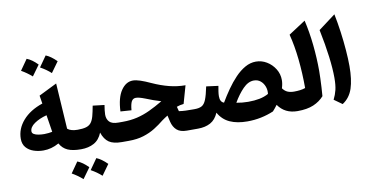

<svg xmlns="http://www.w3.org/2000/svg" viewBox="-101 -1189 3378 1751"><g transform="rotate(-10 1588.5 -313.5)"><path d="M293 -472.2 280.8 -547.4 448.7 -630.4 475.6 -207Q491.2 -193.4 515.4 -187Q539.6 -180.7 569.3 -180.7H569.8V0H569.3Q491.7 0 445.8 -20.5Q399.9 -41 374 -88.4Q337.9 -67.9 302 -58.3Q266.1 -48.8 230 -48.8Q182.6 -48.8 139.9 -63.2Q97.2 -77.6 70.3 -108.6Q43.5 -139.6 43.5 -189Q43.5 -281.2 109.4 -356.9Q175.3 -432.6 293 -472.2ZM312 -360.4Q244.1 -342.8 197.5 -310.5Q150.9 -278.3 150.9 -239.3Q150.9 -222.7 167.5 -212.9Q184.1 -203.1 209.7 -199Q235.4 -194.8 263.2 -194.8Q283.7 -194.8 303 -197.3Q322.3 -199.7 336.9 -202.6Q331.5 -238.3 325.4 -276.1Q319.3 -314 312 -360.4ZM153.3 -799.8Q199.7 -864.3 222.7 -898.9Q270.5 -880.9 321.8 -828.1Q292.5 -787.1 251 -730.5Q205.1 -771 153.3 -799.8ZM329.1 -799.8Q360.4 -843.3 398.9 -898.9Q445.3 -880.4 497.6 -828.1Q453.6 -766.1 427.2 -730.5Q385.3 -769 329.1 -799.8Z M445.8 202.6Q492.2 138.2 515.1 103.5Q563 121.6 614.3 174.3Q585 215.3 543.5 272Q497.6 231.4 445.8 202.6ZM621.6 202.6Q652.8 159.2 691.4 103.5Q737.8 122.1 790 174.3Q746.1 236.3 719.7 272Q677.7 233.4 621.6 202.6ZM569.8 0Q559.6 0 554.4 -8.1Q549.3 -16.1 549.3 -37.6V-143.1Q549.3 -164.6 554.4 -172.6Q559.6 -180.7 569.8 -180.7Q618.2 -180.7 647.7 -189.5Q677.2 -198.2 694.1 -219.7Q710.9 -241.2 721.2 -278.6Q731.4 -315.9 741.7 -373.5L849.1 -360.8Q845.2 -336.4 842.3 -313.7Q839.4 -291 839.4 -272.5Q839.4 -231 863.5 -205.8Q887.7 -180.7 946.8 -180.7H947.3V0H946.8Q868.7 0 827.9 -27.8Q787.1 -55.7 765.6 -119.6Q740.2 -55.7 689.5 -27.8Q638.7 0 569.8 0Z M1141.6 -535.6Q1169.9 -535.6 1210.2 -522.2Q1250.5 -508.8 1305.2 -483.4Q1383.3 -447.8 1458 -428.7Q1532.7 -409.7 1607.9 -409.7L1561 -244.6Q1527.3 -241.7 1496.1 -230L1507.3 -187.5Q1538.1 -182.6 1569.6 -181.6Q1601.1 -180.7 1635.7 -180.7H1651.9V0H1547.4Q1487.8 0 1455.8 -28.3Q1423.8 -56.6 1411.6 -106.9L1397.9 -166Q1385.3 -158.2 1371.3 -149.2Q1357.4 -140.1 1344.2 -130.4Q1303.2 -96.7 1255.4 -66.9Q1207.5 -37.1 1147.9 -18.6Q1088.4 0 1010.7 0H947.3Q937 0 931.9 -8.1Q926.8 -16.1 926.8 -37.6V-143.1Q926.8 -164.6 931.9 -172.6Q937 -180.7 947.3 -180.7H985.8Q1059.1 -180.7 1119.9 -195.1Q1180.7 -209.5 1239.5 -237.1Q1298.3 -264.6 1365.2 -304.2Q1327.1 -315.4 1295.4 -326.9Q1263.7 -338.4 1226.1 -353.5Q1195.8 -365.2 1175.8 -370.4Q1155.8 -375.5 1141.6 -375.5Q1114.3 -375.5 1101.1 -351.3Q1087.9 -327.1 1083 -270.5L981.9 -277.3Q987.3 -403.3 1032.2 -469.5Q1077.1 -535.6 1141.6 -535.6Z M2276.4 -510.7Q2329.6 -510.7 2376.2 -482.7Q2422.9 -454.6 2452.1 -407.7Q2481.4 -360.8 2481.4 -304.2Q2481.4 -269 2468.8 -229.5Q2488.8 -201.7 2514.2 -191.2Q2539.6 -180.7 2573.7 -180.7H2574.2V0H2573.7Q2457 0 2395 -89.4Q2384.8 -75.2 2373.8 -62Q2362.8 -48.8 2351.6 -36.1Q2295.4 -12.2 2234.1 0.5Q2172.9 13.2 2106.9 13.2Q2013.2 13.2 1946.5 -16.6Q1879.9 -46.4 1841.8 -114.3Q1815.4 -52.2 1767.1 -26.1Q1718.8 0 1651.9 0Q1641.6 0 1636.5 -8.1Q1631.3 -16.1 1631.3 -37.6V-143.1Q1631.3 -164.6 1636.5 -172.6Q1641.6 -180.7 1651.9 -180.7Q1693.8 -180.7 1718.5 -194.1Q1743.2 -207.5 1759.3 -247.6Q1775.4 -287.6 1791.5 -366.7L1902.3 -352.1Q1897.5 -326.7 1893.8 -301.8Q1890.1 -276.9 1890.1 -257.3Q1890.1 -204.1 1926.3 -192.4Q1960.4 -250.5 2000 -307.1Q2039.6 -363.8 2083.7 -409.9Q2127.9 -456.1 2176.3 -483.4Q2224.6 -510.7 2276.4 -510.7ZM2228.5 -344.2Q2175.8 -344.2 2127.2 -294.4Q2078.6 -244.6 2036.6 -171.9Q2062 -167 2090.3 -164.3Q2118.7 -161.6 2145.5 -161.6Q2203.6 -161.6 2250.5 -170.9Q2297.4 -180.2 2334.5 -201.2Q2339.4 -237.3 2327.1 -270Q2314.9 -302.7 2289.6 -323.5Q2264.2 -344.2 2228.5 -344.2Z M2779.8 -801.3Q2805.7 -690.9 2818.4 -567.6Q2831.1 -444.3 2831.1 -327.6Q2831.1 -298.8 2829.6 -259Q2828.1 -219.2 2825.9 -176.3Q2823.7 -133.3 2820.3 -94.7Q2781.2 -50.3 2722.2 -25.1Q2663.1 0 2574.2 0Q2564 0 2558.8 -8.1Q2553.7 -16.1 2553.7 -37.6V-143.1Q2553.7 -164.6 2558.8 -172.6Q2564 -180.7 2574.2 -180.7Q2602.1 -180.7 2629.2 -184.1Q2656.2 -187.5 2677.7 -195.3Q2677.7 -330.6 2664.1 -461.7Q2650.4 -592.8 2622.6 -698.7Z M3057.1 -811Q3073.7 -730 3085.7 -642.1Q3097.7 -554.2 3104.2 -471.2Q3110.8 -388.2 3110.8 -321.8Q3110.8 -197.3 3084 -116.2Q3057.1 -35.2 2989.7 8.3L2915 -44.9Q2936 -86.4 2946.5 -129.9Q2957 -173.3 2957 -241.7Q2957 -324.2 2942.6 -438.5Q2928.2 -552.7 2899.4 -692.9Z"/></g></svg>

Font: Pinar-DS1-FD Bold
Style: Regular
Weight: 700
Designer: Amin Abedi
Version: Version 2.000